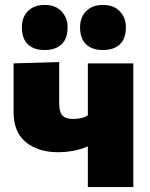

<svg xmlns="http://www.w3.org/2000/svg" viewBox="-20 -757 606 777"><path d="M335.5 0V-164.5Q280.5 -141 214 -141Q135.5 -141 85.2 -181.2Q35 -221.5 35 -303V-500.5L219.5 -506V-340.5Q219.5 -304 232.5 -289.8Q245.5 -275.5 277 -275.5Q291 -275.5 307 -278.8Q323 -282 335.5 -290.5V-500.5H519.5V0ZM396.5 -554.5Q353 -554.5 328.5 -577.5Q304 -600.5 304 -647Q304 -687 328.8 -712Q353.5 -737 397.5 -737Q440.5 -737 465 -711Q489.5 -685 489.5 -647Q489.5 -600.5 465 -577.5Q440.5 -554.5 396.5 -554.5ZM160.5 -554.5Q117 -554.5 92.8 -577.5Q68.5 -600.5 68.5 -647Q68.5 -687 93 -712Q117.5 -737 161.5 -737Q204.5 -737 229 -711Q253.5 -685 253.5 -647Q253.5 -600.5 229 -577.5Q204.5 -554.5 160.5 -554.5Z"/></svg>

Font: Commissioner ExtraBold
Style: Regular
Weight: 800
Designer: Kostas Bartsokas
Foundry: Kostas Bartsokas
Version: Version 1.000; ttfautohint (v1.8.3)